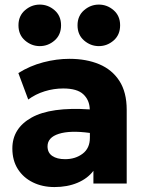

<svg xmlns="http://www.w3.org/2000/svg" viewBox="-20 -780 620 816"><path d="M211.5 15Q160.5 15 120 -4.8Q79.5 -24.5 56 -61.2Q32.5 -98 32.5 -149Q32.5 -234.5 114 -280.2Q195.5 -326 361.5 -315Q360.5 -354.5 334.2 -379.2Q308 -404 248.5 -404Q208.5 -404 169.8 -392Q131 -380 100 -357L58 -469.5Q107.5 -500.5 164 -515.2Q220.5 -530 275 -530Q347 -530 401.8 -507Q456.5 -484 487.5 -436Q518.5 -388 518.5 -313V0H377V-54Q352 -21 309 -3Q266 15 211.5 15ZM182 -158Q182 -131 202.2 -117.2Q222.5 -103.5 256.5 -103.5Q300.5 -103.5 331.2 -126.8Q362 -150 362 -194.5V-215Q278 -226.5 230 -211.2Q182 -196 182 -158ZM149 -584Q114 -584 86.2 -608Q58.5 -632 58.5 -672.5Q58.5 -712.5 86.2 -736.5Q114 -760.5 149 -760.5Q184.5 -760.5 212 -736.5Q239.5 -712.5 239.5 -672.5Q239.5 -632 212 -608Q184.5 -584 149 -584ZM400 -584Q365 -584 337.2 -608Q309.5 -632 309.5 -672.5Q309.5 -712.5 337.2 -736.5Q365 -760.5 400 -760.5Q435.5 -760.5 463 -736.5Q490.5 -712.5 490.5 -672.5Q490.5 -632 463 -608Q435.5 -584 400 -584Z"/></svg>

Font: Geologica
Style: Bold
Weight: 700
Designer: Sindre Bremnes, Frode Helland
Foundry: Monokrom Skriftforlag AS
Version: Version 1.010; ttfautohint (v1.8.4.7-5d5b);gftools[0.9.28]